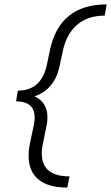

<svg xmlns="http://www.w3.org/2000/svg" viewBox="-20 -731 505 873"><path d="M208 -507Q253 -711 465 -711L456 -660Q380 -660 331.5 -619Q283 -578 266 -501L251 -430Q228 -324 137 -293Q214 -257 190 -152L176 -82Q159 -6 189.5 32.5Q220 71 296 71L286 122Q181 122 138 68Q95 14 118 -88L133 -159Q157 -270 53 -270L61 -319Q168 -319 193 -436Z"/></svg>

Font: EauTest
Style: Italic
Weight: 400
Italic angle: -12°
Designer: Christian Thalmann (Catharsis Fonts)
Version: Version 0.001;PS 000.001;hotconv 1.0.88;makeotf.lib2.5.64775